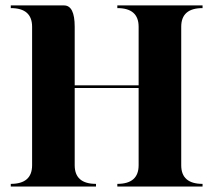

<svg xmlns="http://www.w3.org/2000/svg" viewBox="-20 -684 782 704"><path d="M488.3 -78.1V-361.3H253.9V-78.1Q253.9 -9.8 332 -9.8V0H19.5V-9.8Q97.7 -9.8 97.7 -78.1V-585.9Q97.7 -654.3 19.5 -654.3V-664.1H214.8Q253.9 -664.1 253.9 -585.9V-371.1H488.3V-585.9Q488.3 -654.3 410.2 -654.3V-664.1H722.7V-654.3Q644.5 -654.3 644.5 -585.9V-78.1Q644.5 -9.8 722.7 -9.8V0H410.2V-9.8Q488.3 -9.8 488.3 -78.1Z"/></svg>

Font: spinweradBold
Style: Regular
Weight: 700
Width: 7
Version: Version 0.3 ; ttfautohint (v1.2) -l 8 -r 50 -G 200 -x 14 -D 